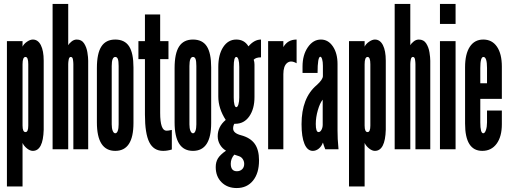

<svg xmlns="http://www.w3.org/2000/svg" viewBox="-20 -755 2585 971"><path d="M15 188H94V-32Q101.5 -16 116.8 -4Q132 8 146 8Q198 8 201 -99V-448Q201 -498.5 186.5 -526.8Q172 -555 146 -555Q132.5 -555 116.2 -543.8Q100 -532.5 94 -519V-547H15ZM109 -87Q94 -87 94 -120V-430Q94 -467 109 -467Q123 -467 123 -430V-120Q123 -87 109 -87Z M246 0H325V-431Q325 -441 327.5 -454Q330 -467 338 -467Q347 -467 349 -453.5Q351 -440 351 -431V0H426V-448Q426 -464.5 422 -490Q418 -515.5 405.5 -535.2Q393 -555 368 -555Q354 -555 341.8 -545Q329.5 -535 325 -526.5V-735H246Z M563 8Q655 8 655 -133V-414Q655 -486.5 632.8 -520.8Q610.5 -555 563 -555Q515.5 -555 492.8 -520Q470 -485 470 -411V-136Q470 8 563 8ZM563 -81Q555 -81 550 -93.5Q545 -106 545 -126V-421Q545 -467 563 -467Q572 -467 576 -456.5Q580 -446 580 -421V-126Q580 -105.5 575.5 -93.2Q571 -81 563 -81Z M805 8Q826.5 8 849 1V-98Q837.5 -95.5 832.5 -94.8Q827.5 -94 822 -94Q790 -94 790 -184V-456H832V-547H790V-682H713V-547H680V-456H713V-176Q713 -79.5 735 -35.8Q757 8 805 8Z M956 8Q1048 8 1048 -133V-414Q1048 -486.5 1025.8 -520.8Q1003.5 -555 956 -555Q908.5 -555 885.8 -520Q863 -485 863 -411V-136Q863 8 956 8ZM956 -81Q948 -81 943 -93.5Q938 -106 938 -126V-421Q938 -467 956 -467Q965 -467 969 -456.5Q973 -446 973 -421V-126Q973 -105.5 968.5 -93.2Q964 -81 956 -81Z M1177 196Q1229 196 1259.5 158.5Q1290 121 1290 56Q1290 2.5 1268 -28Q1246 -58.5 1199 -71Q1159 -81.5 1159 -105Q1159 -118.5 1165 -129H1170Q1214.5 -129 1240.8 -166.8Q1267 -204.5 1267 -264V-429Q1267 -442 1263 -453Q1274 -465 1300 -465V-555Q1266 -555 1236.5 -520.5Q1216 -555 1175 -555Q1134 -555 1109 -517.2Q1084 -479.5 1084 -416V-267Q1084 -206.5 1121.5 -148.5Q1081 -114.5 1081 -66Q1081 -43 1092.5 -23.5Q1104 -4 1123 7Q1093.5 27.5 1082.2 46Q1071 64.5 1071 90Q1071 137.5 1100.5 166.8Q1130 196 1177 196ZM1175 -213Q1169 -213 1165.5 -226.2Q1162 -239.5 1162 -262V-417Q1162 -467 1175 -467Q1182 -467 1186 -453.5Q1190 -440 1190 -417V-262Q1190 -241.5 1185.8 -227.2Q1181.5 -213 1175 -213ZM1178 111Q1147 111 1147 73Q1147 47 1165 27L1189 35Q1201 39 1208 50Q1215 61 1215 74Q1215 91 1204.5 101Q1194 111 1178 111Z M1336 0H1413V-380Q1413 -421 1432 -436.5Q1451 -452 1480 -435V-555Q1435 -555 1413 -517V-547H1336Z M1562 8Q1578 8 1592 -3.2Q1606 -14.5 1612.5 -33H1613.5Q1614 -29.5 1618.5 -17Q1623 -4.5 1625 0H1692Q1689 -31 1688 -51.8Q1687 -72.5 1687 -95V-431Q1687 -485.5 1663.5 -520.2Q1640 -555 1603 -555Q1563.5 -555 1536.8 -516Q1510 -477 1510 -419V-386H1586Q1586 -468 1600 -468Q1605.5 -468 1609.2 -455.2Q1613 -442.5 1613 -422V-370.5Q1613 -352.5 1581 -324Q1505 -259.5 1505 -127Q1505 -62.5 1519.8 -27.2Q1534.5 8 1562 8ZM1591 -87Q1577 -87 1577 -128Q1577 -162 1587.5 -198Q1598 -234 1612 -251V-124Q1612 -110 1605.8 -98.5Q1599.5 -87 1591 -87Z M1745 188H1824V-32Q1831.5 -16 1846.8 -4Q1862 8 1876 8Q1928 8 1931 -99V-448Q1931 -498.5 1916.5 -526.8Q1902 -555 1876 -555Q1862.5 -555 1846.2 -543.8Q1830 -532.5 1824 -519V-547H1745ZM1839 -87Q1824 -87 1824 -120V-430Q1824 -467 1839 -467Q1853 -467 1853 -430V-120Q1853 -87 1839 -87Z M1976 0H2055V-431Q2055 -441 2057.5 -454Q2060 -467 2068 -467Q2077 -467 2079 -453.5Q2081 -440 2081 -431V0H2156V-448Q2156 -464.5 2152 -490Q2148 -515.5 2135.5 -535.2Q2123 -555 2098 -555Q2084 -555 2071.8 -545Q2059.5 -535 2055 -526.5V-735H1976Z M2205 -634H2284V-735H2205ZM2205 0H2284V-547H2205Z M2419 8Q2465 8 2491.5 -28Q2518 -64 2518 -127V-196H2443V-136Q2443 -113.5 2437.5 -97.2Q2432 -81 2424 -81Q2409 -81 2409 -136V-255H2518V-418Q2518 -483 2493.2 -519Q2468.5 -555 2424 -555Q2380 -555 2356 -518.5Q2332 -482 2332 -415V-130Q2332 8 2419 8ZM2409 -334V-411Q2409 -467.5 2425 -467Q2443 -466.5 2443 -411V-334Z"/></svg>

Font: League Gothic Condensed
Style: Regular
Weight: 400
Width: 3
Designer: The League of Moveable Type
Version: Version 1.600; ttfautohint (v1.8.3)